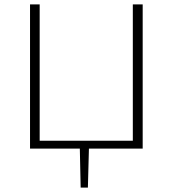

<svg xmlns="http://www.w3.org/2000/svg" viewBox="-20 -678 788 876"><path d="M348 178 344 -10H386L381 178ZM586 0V-658H631V0ZM132 0V-36H614V0ZM117 0V-658H161V0Z"/></svg>

Font: Ysabeau Office ExtraLight
Style: Regular
Weight: 250
Designer: Christian Thalmann (Catharsis Fonts)
Version: Version 2.001;gftools[0.9.30]; featfreeze: tnum,lnum,ss02